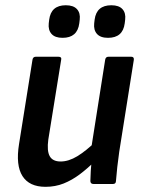

<svg xmlns="http://www.w3.org/2000/svg" viewBox="-20 -711 550 742"><path d="M155.8 11Q93.3 11 66.8 -30.6Q40.3 -72.3 53.6 -154.4L105.6 -480.5Q107.6 -491.7 118.1 -491.7H205.8Q218.9 -491.7 216.5 -480.5L166.7 -171.7Q160.8 -128 172.1 -107.5Q183.5 -86.9 214.4 -86.9Q245.1 -86.9 278.7 -107.2Q312.3 -127.5 353.4 -167.4L347.6 -89Q318.6 -60.2 288.5 -37.5Q258.4 -14.9 226 -1.9Q193.6 11 155.8 11ZM341 0Q329.9 0 329.2 -11.1Q329.5 -29.7 330.8 -50.6Q332.1 -71.6 334.8 -92.2L332.3 -136.2L386.5 -480.5Q388.5 -491.7 399 -491.7H487.4Q498.5 -491.7 497.2 -479.9L440.8 -124.6Q436.5 -94.8 433.3 -66Q430.1 -37.1 428.1 -11.1Q427.7 0 416.7 0ZM397.5 -564.8Q368.2 -564.8 354.7 -580Q341.3 -595.1 344 -620.8L345.7 -635.1Q352.9 -690.7 410.2 -690.7Q439.9 -690.7 453.3 -675.6Q466.8 -660.5 463.7 -635.1L462 -620.8Q454.8 -564.8 397.5 -564.8ZM221.8 -564.8Q192.5 -564.8 179.1 -580Q165.7 -595.1 168.4 -620.8L170.1 -635.1Q177.3 -690.7 234.3 -690.7Q263.9 -690.7 277.5 -675.6Q291.2 -660.5 288.1 -635.1L286.4 -620.8Q279.2 -564.8 221.8 -564.8Z"/></svg>

Font: Sofia Sans Semi Condensed
Style: Italic
Weight: 400
Italic angle: -9°
Designer: Botio Nikoltchev, Ani Petrova
Foundry: lettersoup
Version: Version 4.101